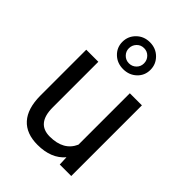

<svg xmlns="http://www.w3.org/2000/svg" viewBox="-232 -899 1015 1015"><g transform="rotate(45 275.5 -392.0)"><path d="M394.5 -52.2Q341.8 9.8 239.7 9.8Q155.3 9.8 111.1 -39.3Q66.9 -88.4 66.4 -184.6V-528.3H156.7V-187Q156.7 -66.9 254.4 -66.9Q357.9 -66.9 392.1 -144V-528.3H482.4V0H396.5ZM381.8 -692.9Q381.8 -650.4 351.6 -621.8Q321.3 -593.3 276.9 -593.3Q231.9 -593.3 201.9 -622.1Q171.9 -650.9 171.9 -692.9Q171.9 -734.9 201.9 -764.6Q231.9 -794.4 276.9 -794.4Q321.8 -794.4 351.8 -764.6Q381.8 -734.9 381.8 -692.9ZM220.2 -692.9Q220.2 -669.9 236.6 -653.3Q252.9 -636.7 276.9 -636.7Q300.3 -636.7 316.9 -652.8Q333.5 -668.9 333.5 -692.9Q333.5 -716.8 317.1 -733.6Q300.8 -750.5 276.9 -750.5Q252.4 -750.5 236.3 -733.4Q220.2 -716.3 220.2 -692.9Z"/></g></svg>

Font: APIMedia Roboto
Style: Regular
Weight: 400
Designer: Google
Version: Version 2.137; 2017